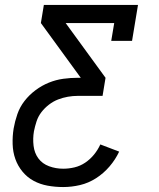

<svg xmlns="http://www.w3.org/2000/svg" viewBox="-20 -550 640 775"><path d="M235 205Q203 205 172.5 199.5Q142 194 116 180Q90 166 71 143Q52 120 42 92Q32 64 31 32Q30 0 35 -31Q40 -60 50 -89Q60 -118 79 -142.5Q98 -167 123.5 -186Q149 -205 177.5 -216.5Q206 -228 235.5 -232Q265 -236 294 -236H306L145 -457L157 -530H537L513 -385H429L441 -457H245L406 -236L394 -163H294Q274 -163 254 -159.5Q234 -156 214.5 -148.5Q195 -141 177.5 -127.5Q160 -114 147 -97Q134 -80 127.5 -60Q121 -40 117 -20Q112 9 115.5 38.5Q119 68 135 89.5Q151 111 178 121Q205 131 235 131Q258 131 281 125.5Q304 120 324 106.5Q344 93 359.5 74Q375 55 385 33L461 62Q446 94 422 122Q398 150 367.5 169.5Q337 189 303 197Q269 205 235 205Z"/></svg>

Font: Iosevka Curly Slab Extended
Style: Italic
Weight: 400
Width: 7
Italic angle: -9°
Monospace: yes
Designer: Belleve Invis
Foundry: Belleve Invis
Version: Version 11.1.0; ttfautohint (v1.8.3)